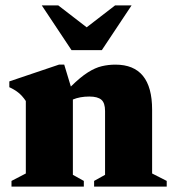

<svg xmlns="http://www.w3.org/2000/svg" viewBox="-20 -690 644 710"><path d="M328 -21 368.5 -43.5V-279.5Q368.5 -309.5 354.8 -321.2Q341 -333 310.5 -333Q275.5 -333 249.5 -322V-43.5L290 -21V0H22.5V-21L75.5 -48.5V-316.5Q62 -336.5 47.2 -348Q32.5 -359.5 14.5 -367.5V-389L198 -451H217.5L242 -370Q277.5 -405 304.8 -422.2Q332 -439.5 356.5 -445.2Q381 -451 407 -451Q542.5 -451 542.5 -284.5V-48.5L596.5 -21V0H328ZM466.5 -670 356.5 -504.5H244.5L134.5 -670H195.5L300.5 -589L405.5 -670Z"/></svg>

Font: Newsreader 16pt ExtraBold
Style: Regular
Weight: 800
Designer: Hugues Gentile
Foundry: Production Type
Version: Version 1.003; ttfautohint (v1.8.3)